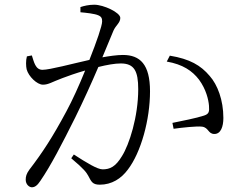

<svg xmlns="http://www.w3.org/2000/svg" viewBox="-20 -776 1040 814"><path d="M687 -515C755 -503 795 -476 824 -438C854 -397 864 -353 866 -328C868 -302 866 -293 845 -286C816 -276 746 -262 711 -255L716 -230C751 -235 816 -242 837 -239C865 -235 862 -208 889 -208C916 -208 927 -239 927 -276C927 -352 902 -417 869 -454C831 -499 785 -526 700 -540ZM321 -724C344 -722 382 -718 397 -711C411 -705 413 -697 413 -685C413 -667 390 -600 359 -522C287 -506 191 -480 160 -480C130 -480 124 -514 115 -541L94 -537C89 -519 90 -495 93 -482C101 -452 137 -417 162 -417C186 -417 199 -428 245 -445C266 -453 302 -466 341 -477C316 -415 287 -351 261 -303C202 -193 160 -129 104 -56C92 -39 89 -28 89 -14C89 6 104 18 115 18C127 18 138 11 151 -9C195 -73 242 -164 299 -278C333 -347 368 -424 397 -492C433 -501 467 -507 492 -507C549 -507 566 -475 566 -398C566 -281 528 -163 497 -114C470 -69 446 -58 415 -58C393 -58 347 -86 293 -121L282 -105C338 -58 346 -45 354 -31C367 -7 371 7 403 7C454 7 494 -19 522 -57C578 -130 616 -269 616 -389C616 -503 574 -543 501 -543C476 -543 442 -538 414 -533L461 -646C471 -669 490 -679 490 -700C490 -723 419 -756 380 -756C356 -756 336 -751 321 -746Z"/></svg>

Font: Noto Serif CJK SC Light
Style: Regular
Weight: 300
Designer: Ryoko NISHIZUKA 西塚涼子 (kana & ideographs); Frank Grießhammer (Latin, Greek & Cyrillic); Wenlong ZHANG 张文龙 (bopomofo); San
Foundry: Adobe
Version: Version 2.001;hotconv 1.1.0;makeotfexe 2.6.0